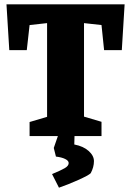

<svg xmlns="http://www.w3.org/2000/svg" viewBox="-20 -630 607 889"><path d="M557 -610 544 -398H462L450 -514L369 -523V-90L450 -66V0H325L324 39Q366 47 390.5 69Q415 91 415 116Q415 144 400 172Q390 182 342 203.5Q294 225 253 239L221 176Q262 159 280 148.5Q298 138 298 125Q298 114 281.5 106Q265 98 239 95L229 55L248 0H117V-65L198 -89V-523L117 -514L104 -398H23L10 -610Z"/></svg>

Font: Grenze ExtraBold
Style: Regular
Weight: 800
Designer: Renata Polastri
Foundry: Omnibus-Type
Version: Version 1.002; ttfautohint (v1.8)